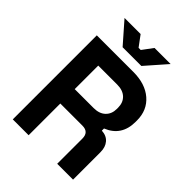

<svg xmlns="http://www.w3.org/2000/svg" viewBox="-250 -1010 1131 1131"><g transform="rotate(45 316.0 -444.0)"><path d="M198 0H66V-700H370Q470 -700 529 -649Q588 -598 588 -513V-501Q588 -384 484 -342V-324Q524 -322 546 -296.5Q568 -271 568 -229V0H436V-210Q436 -264 382 -264H198ZM198 -580V-384H356Q403 -384 429.5 -409.5Q456 -435 456 -477V-487Q456 -530 429.5 -555Q403 -580 356 -580ZM379 -758H223L109 -888H243L292 -822H310L359 -888H493Z"/></g></svg>

Font: Rootstock Sans Headline
Style: Bold
Weight: 700
Designer: Florian Karsten
Foundry: Florian Karsten
Version: Version 2.000;FEAKit 1.0